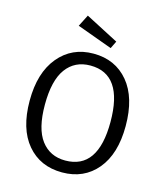

<svg xmlns="http://www.w3.org/2000/svg" viewBox="-132 -1012 964 1123"><g transform="rotate(15 349.5 -450.5)"><path d="M259 -913 459 -809 437 -764 223 -842ZM350 -707Q482 -707 561 -612.5Q640 -518 640 -346Q640 -177 561 -82.5Q482 12 350 12Q217 12 138 -81.5Q59 -175 59 -345Q59 -514 139 -610.5Q219 -707 350 -707ZM350 -635Q256 -635 203.5 -563.5Q151 -492 151 -345Q151 -200 204 -130Q257 -60 350 -60Q548 -60 548 -346Q548 -635 350 -635Z"/></g></svg>

Font: Sedus Text
Style: Regular
Weight: 400
Designer: TypeMates
Foundry: TypeMates, Runge Thomsen GbR
Version: Version 4.202;PS 004.202;hotconv 1.0.88;makeotf.lib2.5.64775